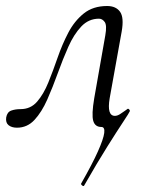

<svg xmlns="http://www.w3.org/2000/svg" viewBox="-33 -416 499 639"><path d="M246.8 202Q245 204.6 240.5 201.4Q236 198.2 237 195Q274.4 129.4 292.9 87.9Q311.4 46.4 313.9 26.5Q316.4 6.6 304.4 6.6Q283.2 6.6 277.3 -13.9Q271.4 -34.4 280.6 -89L317.4 -298Q323.4 -332 315.4 -342.9Q307.4 -353.8 296.4 -353.8Q262 -353.8 237.4 -327.7Q212.8 -301.6 194.4 -260.2Q176 -218.8 159.3 -172.4Q142.6 -126 124.3 -84.6Q106 -43.2 81.9 -17.1Q57.8 9 23.4 9Q6 9 -4.4 0.7Q-14.8 -7.6 -12.4 -25.2Q-9.2 -43 4.2 -47.9Q17.6 -52.8 35.4 -52.8Q69 -52.8 90.6 -77.8Q112.2 -102.8 127.9 -141.6Q143.6 -180.4 158.8 -224.4Q174 -268.4 194.3 -307.2Q214.6 -346 245.6 -371Q276.6 -396 323.4 -396Q352.8 -396 366.5 -376.9Q380.2 -357.8 372 -311.2L332 -89Q322.2 -30.4 349.4 -30.4Q357.2 -30.4 366.1 -35.9Q375 -41.4 382.4 -47Q389.8 -52.6 392.2 -54Q394.2 -54.6 397.1 -51.7Q400 -48.8 398.8 -45.4Q397 -40.6 377.3 -10.9Q357.6 18.8 324.3 71.7Q291 124.6 246.8 202Z"/></svg>

Font: Cormorant Infant Light
Style: Italic
Weight: 300
Italic angle: -10°
Designer: Christian Thalmann (Catharsis Fonts)
Foundry: Catharsis Fonts
Version: Version 4.001